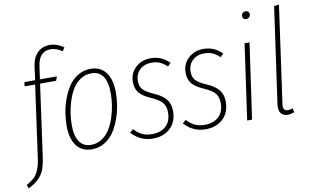

<svg xmlns="http://www.w3.org/2000/svg" viewBox="-132 -924 2121 1305"><g transform="rotate(-10 929.0 -271.0)"><path d="M278.8 -709Q197.8 -709 184.1 -611.8L170.9 -520H288.1L277.8 -491.2H167L99.1 -1Q92.8 44.9 82.8 76.2Q72.8 107.4 55.2 129.6Q37.6 151.9 18.6 165.8Q-0.5 179.7 -32.2 196.8L-42 171.9Q-7.3 152.3 11.2 135.3Q29.8 118.2 43.7 85.2Q57.6 52.2 64.9 -2L132.8 -491.2H60.1L64 -520H138.2L150.9 -616.2Q159.2 -674.8 192.9 -706.8Q226.6 -738.8 277.8 -738.8Q325.7 -738.8 373 -705.1L356.9 -681.2Q314.9 -709 278.8 -709Z M437 9.8Q368.7 9.8 331.8 -39.6Q294.9 -88.9 294.9 -176.8Q294.9 -221.7 302.5 -268.6Q310.1 -315.4 327.9 -363Q345.7 -410.6 371.1 -447.5Q396.5 -484.4 435.5 -507.6Q474.6 -530.8 522 -530.8Q590.3 -530.8 627.2 -481.2Q664.1 -431.6 664.1 -344.2Q664.1 -299.3 656.5 -252.4Q648.9 -205.6 631.3 -158Q613.8 -110.4 588.4 -73.5Q563 -36.6 523.7 -13.4Q484.4 9.8 437 9.8ZM437 -21Q478.5 -21 512.2 -43.2Q545.9 -65.4 567.1 -100.1Q588.4 -134.8 602.8 -179Q617.2 -223.1 623 -264.9Q628.9 -306.6 628.9 -345.2Q628.9 -421.4 601.8 -460.7Q574.7 -500 522 -500Q480.5 -500 446.8 -477.8Q413.1 -455.6 391.8 -420.9Q370.6 -386.2 356.2 -341.8Q341.8 -297.4 335.9 -255.6Q330.1 -213.9 330.1 -174.8Q330.1 -99.6 357.7 -60.3Q385.3 -21 437 -21Z M938 -530.8Q1011.7 -530.8 1064.9 -476.1L1043.9 -455.1Q1018.6 -478.5 994.1 -489.3Q969.7 -500 937 -500Q887.7 -500 856.2 -470.7Q824.7 -441.4 824.7 -392.1Q824.7 -356.4 843.8 -334.7Q862.8 -313 915 -290Q974.1 -264.6 999.5 -232.4Q1024.9 -200.2 1024.9 -151.9Q1024.9 -76.7 978.8 -33.4Q932.6 9.8 857.9 9.8Q772.5 9.8 711.9 -56.2L734.9 -77.1Q760.3 -49.3 788.8 -35.2Q817.4 -21 858.9 -21Q917.5 -21 953.6 -53.5Q989.7 -85.9 989.7 -149.9Q989.7 -188.5 970 -213.9Q950.2 -239.3 896 -263.2Q836.4 -289.1 813.2 -317.9Q790 -346.7 790 -392.1Q790 -452.1 832 -491.5Q874 -530.8 938 -530.8Z M1301.8 -530.8Q1375.5 -530.8 1428.7 -476.1L1407.7 -455.1Q1382.3 -478.5 1357.9 -489.3Q1333.5 -500 1300.8 -500Q1251.5 -500 1220 -470.7Q1188.5 -441.4 1188.5 -392.1Q1188.5 -356.4 1207.5 -334.7Q1226.6 -313 1278.8 -290Q1337.9 -264.6 1363.3 -232.4Q1388.7 -200.2 1388.7 -151.9Q1388.7 -76.7 1342.5 -33.4Q1296.4 9.8 1221.7 9.8Q1136.2 9.8 1075.7 -56.2L1098.6 -77.1Q1124 -49.3 1152.6 -35.2Q1181.2 -21 1222.7 -21Q1281.2 -21 1317.4 -53.5Q1353.5 -85.9 1353.5 -149.9Q1353.5 -188.5 1333.7 -213.9Q1314 -239.3 1259.8 -263.2Q1200.2 -289.1 1177 -317.9Q1153.8 -346.7 1153.8 -392.1Q1153.8 -452.1 1195.8 -491.5Q1237.8 -530.8 1301.8 -530.8Z M1622.6 -680.2Q1611.8 -680.2 1605.2 -686.8Q1598.6 -693.4 1598.6 -703.1Q1598.6 -716.3 1606.9 -724.6Q1615.2 -732.9 1628.4 -732.9Q1639.2 -732.9 1646 -726.3Q1652.8 -719.7 1652.8 -710Q1652.8 -697.3 1644.5 -688.7Q1636.2 -680.2 1622.6 -680.2ZM1617.7 -520 1543.5 0H1509.8L1583.5 -520Z M1859.4 -738.8 1765.6 -69.8Q1758.3 -21 1794.4 -21Q1807.6 -21 1827.1 -27.8L1835.4 -1Q1809.6 9.8 1789.6 9.8Q1758.8 9.8 1742.7 -10.3Q1726.6 -30.3 1731.4 -70.8L1825.2 -733.9Z"/></g></svg>

Font: Fira Sans Compressed UltraLight
Style: Italic
Weight: 200
Width: 3
Italic angle: -8°
Designer: Carrois Corporate & Edenspiekermann AG
Foundry: Carrois Corporate GbR & Edenspiekermann AG
Version: Version 4.203;PS 004.203;hotconv 1.0.88;makeotf.lib2.5.64775